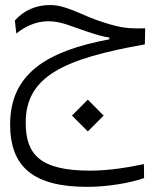

<svg xmlns="http://www.w3.org/2000/svg" viewBox="-20 -433 626 758"><path d="M324.7 304.7C403.8 304.7 496.1 289.1 548.8 270L548.3 214.8C490.2 227.1 412.1 240.7 335.9 240.7C135.7 240.7 81.5 175.3 81.5 50.8C81.5 -131.3 231.9 -201.2 551.8 -257.8L553.2 -321.3C482.9 -319.3 457.5 -323.7 396 -342.3C306.2 -369.1 246.6 -413.1 177.7 -413.1C123.5 -413.1 75.2 -393.1 38.6 -352.1L44.4 -300.8C78.6 -328.1 121.6 -349.1 170.4 -349.1C221.7 -349.1 259.3 -329.6 318.4 -310.1C365.7 -293.9 385.3 -289.1 411.6 -284.7V-277.8C163.1 -231.4 20 -140.6 20 58.1C20 225.6 111.3 304.7 324.7 304.7ZM326.7 85.9 389.2 23.4 326.7 -39.6 264.2 23.4Z"/></svg>

Font: Cascadia Code Light
Style: Regular
Weight: 300
Monospace: yes
Designer: Aaron Bell
Foundry: Saja Typeworks
Version: Version 2404.023